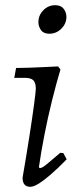

<svg xmlns="http://www.w3.org/2000/svg" viewBox="-20 -708 304 740"><path d="M133 -60Q141 -60 155 -71Q169 -82 212 -119L224 -118L237 -94Q202 -58 174.5 -34.5Q147 -11 128 0.5Q109 12 97 12Q67 12 67 -23Q82 -110 93.5 -184Q105 -258 111.5 -307Q118 -356 118 -366Q118 -389 108.5 -398.5Q99 -408 76 -408H35L42 -446Q63 -446 92 -447Q121 -448 151 -449.5Q181 -451 204 -452L213 -440Q197 -387 180.5 -320.5Q164 -254 151 -187Q138 -120 130 -64ZM170 -578Q148 -578 138 -592Q128 -606 128 -623Q128 -649 147 -668.5Q166 -688 193 -688Q215 -688 225.5 -674Q236 -660 236 -643Q236 -617 216.5 -597.5Q197 -578 170 -578Z"/></svg>

Font: Alegreya
Style: Italic
Weight: 400
Italic angle: -7°
Designer: Juan Pablo del Peral
Foundry: Huerta Tipografica
Version: Version 2.009